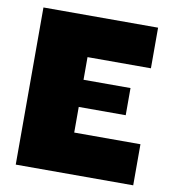

<svg xmlns="http://www.w3.org/2000/svg" viewBox="-75 -716 703 782"><g transform="rotate(10 276.0 -325.0)"><path d="M42 0V-649.9H516.1V-481.9H253.9V-388.2H448.2V-275.9H253.9V-169.9H527.8V0Z"/></g></svg>

Font: Apfel Grotezk Satt
Style: Regular
Weight: 900
Designer: Luigi Gorlero
Foundry: © 2023, Luigi Gorlero & Collletttivo
Version: Version 2.000;Glyphs 3.2 (3217)